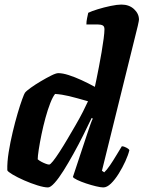

<svg xmlns="http://www.w3.org/2000/svg" viewBox="-20 -820 628 840"><path d="M190 0Q173 0 144 -9Q115 -18 85.5 -31Q56 -44 35 -56.5Q14 -69 12 -75Q11 -111 18 -154.5Q25 -198 35.5 -242Q46 -286 57 -323.5Q68 -361 77 -385.5Q86 -410 89 -414Q95 -422 114.5 -436Q134 -450 158.5 -464.5Q183 -479 204 -489.5Q225 -500 235 -500Q254 -500 280.5 -491.5Q307 -483 336.5 -469.5Q366 -456 395 -440Q397 -449 402 -473Q407 -497 413 -528.5Q419 -560 424.5 -592Q430 -624 433.5 -651Q437 -678 437 -692Q437 -705 429 -709Q421 -713 407 -713H358Q358 -727 361 -740.5Q364 -754 366 -764Q380 -771 407.5 -779.5Q435 -788 464 -794Q493 -800 511 -800Q545 -800 566.5 -780Q588 -760 588 -734Q588 -730 583 -707.5Q578 -685 573 -667L426 -73L436 -66Q447 -76 461 -96.5Q475 -117 489 -140.5Q503 -164 513 -180Q522 -180 533 -174Q544 -168 546 -163Q541 -142 528.5 -114.5Q516 -87 499.5 -60.5Q483 -34 465.5 -17Q448 0 432 0Q421 0 400 -5Q379 -10 356.5 -17.5Q334 -25 317.5 -33Q301 -41 299 -46L361 -233Q369 -257 375.5 -275.5Q382 -294 386 -301L381 -304Q365 -270 344.5 -229Q324 -188 301.5 -147.5Q279 -107 258 -73.5Q237 -40 219 -20Q201 0 190 0ZM195 -100Q200 -100 212 -115Q224 -130 240.5 -155.5Q257 -181 275 -211.5Q293 -242 311 -273Q329 -304 343 -331.5Q357 -359 365 -377Q313 -392 282 -399.5Q251 -407 221 -409Q211 -397 200 -369Q189 -341 179 -304.5Q169 -268 161.5 -231.5Q154 -195 149.5 -165.5Q145 -136 145 -123Q152 -117 161.5 -112Q171 -107 180.5 -103.5Q190 -100 195 -100Z"/></svg>

Font: Texturina 12pt Black
Style: Italic
Weight: 900
Italic angle: -11°
Designer: Guillermo Torres Carreño
Foundry: Omnibus-Type
Version: Version 1.002